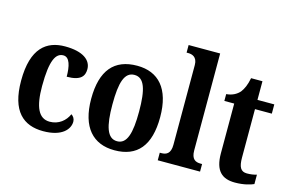

<svg xmlns="http://www.w3.org/2000/svg" viewBox="-96 -987 1855 1223"><g transform="rotate(15 831.5 -375.0)"><path d="M258 10C385 10 429 -50 429 -98C429 -117 419 -132 405 -141C385 -95 342 -59 283 -59C209 -59 178 -130 178 -266C178 -439 210 -490 259 -490C301 -490 314 -432 314 -364C408 -364 429 -400 429 -444C429 -503 375 -548 255 -548C134 -548 40 -481 40 -265C40 -63 128 10 258 10Z M728 10C878 10 956 -81 956 -269C956 -457 871 -548 731 -548C580 -548 501 -457 501 -269C501 -81 587 10 728 10ZM730 -50C664 -50 641 -126 641 -269C641 -414 663 -487 729 -487C794 -487 817 -414 817 -269C817 -126 795 -50 730 -50Z M1012 0H1291V-50H1281C1248 -50 1220 -62 1220 -121V-760H1012V-710H1023C1046 -710 1083 -702 1083 -647V-121C1083 -62 1054 -50 1023 -50H1012Z M1523 10C1583 10 1626 -4 1646 -13V-75C1627 -69 1605 -66 1582 -66C1541 -66 1526 -93 1526 -156V-475H1637V-536H1526V-659H1451C1442 -612 1428 -583 1412 -562C1394 -541 1365 -523 1324 -520V-475H1389V-147C1389 -30 1439 10 1523 10Z"/></g></svg>

Font: Noto Serif Thai Condensed
Style: Bold
Weight: 700
Width: 3
Designer: Monotype Design Team
Foundry: Monotype Imaging Inc.
Version: Version 2.002